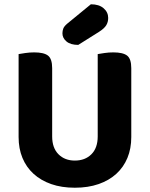

<svg xmlns="http://www.w3.org/2000/svg" viewBox="-20 -861 701 898"><path d="M330 17Q268 17 219.5 0Q171 -17 137 -48Q103 -79 85 -122.5Q67 -166 67 -220V-608Q78 -610 98.5 -613Q119 -616 140 -616Q185 -616 204.5 -601Q224 -586 224 -542V-223Q224 -169 253.5 -139.5Q283 -110 330 -110Q378 -110 407.5 -139.5Q437 -169 437 -223V-608Q448 -610 468.5 -613Q489 -616 510 -616Q555 -616 574.5 -601Q594 -586 594 -542V-220Q594 -166 576 -122.5Q558 -79 524 -48Q490 -17 441 0Q392 17 330 17ZM405 -841Q443 -841 464.5 -822.5Q486 -804 486 -777Q486 -758 477 -743Q468 -728 443 -712L346 -651Q310 -651 291 -667Q272 -683 272 -705Q272 -717 276 -727.5Q280 -738 294 -750Z"/></svg>

Font: Baloo Da 2
Style: Bold
Weight: 700
Designer: Noopur Datye, Sulekha Rajkumar and Ek Type
Foundry: Ek Type
Version: Version 1.640;hotconv 1.0.111;makeotfexe 2.5.65597; ttfautoh